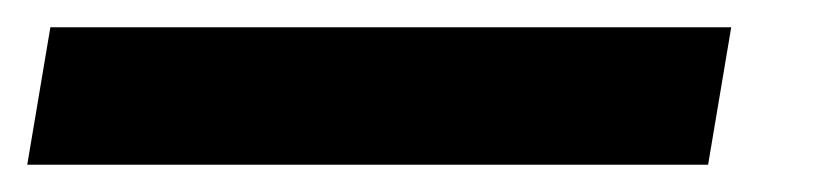

<svg xmlns="http://www.w3.org/2000/svg" viewBox="-79 -8 599 141"><path d="M-59 113 -42 12H458L441 113Z"/></svg>

Font: MuseoModerno Thin
Style: Bold Italic
Weight: 700
Italic angle: -9°
Version: Version 1.003